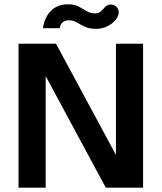

<svg xmlns="http://www.w3.org/2000/svg" viewBox="-20 -871 750 891"><path d="M66 0V-668H240L518 -152V-668H644V0H471L192 -518V0ZM426 -737Q395 -737 374 -747Q353 -757 336 -767Q319 -777 300 -777Q283 -777 271.5 -768Q260 -759 257 -740H179Q188 -794 218 -822.5Q248 -851 296 -851Q326 -851 345.5 -840.5Q365 -830 382 -819.5Q399 -809 420 -809Q434 -809 443 -814.5Q452 -820 461 -831Q468 -841 476.5 -845.5Q485 -850 494 -850Q510 -850 520.5 -839.5Q531 -829 531 -814Q531 -797 516.5 -779Q502 -761 478 -749Q454 -737 426 -737Z"/></svg>

Font: Atkinson Hyperlegible Next SemiBold
Style: Regular
Weight: 600
Designer: Elliott Scott, Megan Eiswerth, Linus Boman, Theodore Petrosky, Letters from Sweden
Foundry: Applied Design Works, Letters from Sweden
Version: Version 2.001